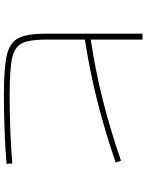

<svg xmlns="http://www.w3.org/2000/svg" viewBox="96 -852 746 978"><g transform="rotate(90 469.0 -363.0)"><path d="M151.4 -227.5V-715.8H181.6V-452.1Q339.8 -476.1 487.8 -513.2Q635.7 -550.3 798.8 -606.4L807.6 -579.1Q645.5 -523.4 493.9 -485.4Q342.3 -447.3 181.6 -422.4V-226.6Q181.6 -138.7 200.7 -101.3Q219.7 -64 276.6 -51.5Q333.5 -39.1 467.8 -39.1Q555.7 -39.1 648.2 -42.7Q740.7 -46.4 812.5 -52.7L814.5 -23.4Q742.2 -17.1 647.7 -13.4Q553.2 -9.8 464.8 -9.8Q322.8 -9.8 259.5 -25.1Q196.3 -40.5 173.8 -84.5Q151.4 -128.4 151.4 -227.5Z"/></g></svg>

Font: Pretendard JP Thin
Style: Regular
Weight: 100
Designer: Base glyphs from Inter by Rasmus Andersson; Hangeul glyphs from Noto Sans CJK(Source Han Sans) by Jang Soo-young and Kan
Foundry: Kil Hyung-jin
Version: Version 1.309